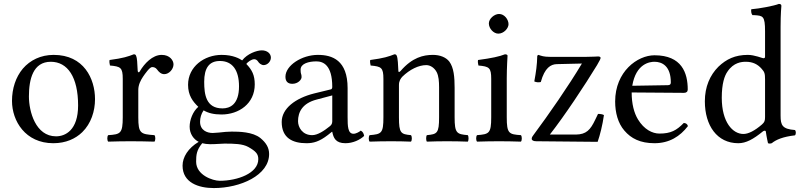

<svg xmlns="http://www.w3.org/2000/svg" viewBox="-20 -718 4070 976"><path d="M41 -205C41 -103 109 10 251 10C315 10 364 -13 398 -46C443 -90 463 -153 463 -214C463 -318 406 -439 253 -439C187 -439 133 -412 96 -369C60 -326 41 -268 41 -205ZM238 -404C324 -404 377 -326 377 -182C377 -56 312 -25 265 -25C161 -25 127 -151 127 -228C127 -315 148 -404 238 -404Z M680 -358C678 -398 677 -424 672 -434C670 -439 668 -442 660 -442C632 -431 606 -422 537 -413C535 -407 537 -391 539 -385C593 -380 604 -375 604 -317V-122C604 -39 592 -35 530 -31C524 -25 524 -4 530 2C565 1 604 0 644 0C684 0 730 1 765 2C771 -4 771 -25 765 -31C695 -36 683 -39 683 -122V-261C683 -287 695 -310 707 -328C718 -344 741 -377 753 -377C762 -377 771 -375 779 -364C786 -354 798 -341 815 -341C839 -341 862 -366 862 -391C862 -410 844 -439 802 -439C755 -439 714 -395 691 -356C685 -345 680 -353 680 -358Z M1320 -387C1339 -387 1357 -405 1357 -425C1357 -446 1338 -462 1311 -462C1285 -462 1237 -445 1211 -411C1199 -419 1166 -439 1107 -439C1018 -439 936 -379 936 -287C936 -233 960 -202 988 -175C960 -151 944 -108 944 -74C944 -38 964 -10 990 3C936 35 908 81 908 124C908 211 990 238 1067 238C1202 238 1348 173 1348 65C1348 33 1333 8 1304 -16C1265 -48 1195 -49 1158 -49C1140 -49 1115 -47 1091 -44C1076 -43 1066 -42 1061 -42C1032 -42 997 -56 997 -99C997 -119 1003 -140 1015 -157C1039 -143 1067 -136 1106 -136C1194 -136 1275 -191 1275 -289C1275 -336 1261 -363 1232 -393C1239 -403 1259 -417 1272 -417C1279 -417 1286 -414 1292 -405C1296 -397 1309 -387 1320 -387ZM1008 10C1019 13 1035 15 1048 15C1079 15 1107 12 1121 12C1171 12 1213 13 1242 29C1281 51 1293 65 1293 91C1293 163 1187 201 1097 201C1061 201 977 172 977 104C977 70 979 45 1008 10ZM1195 -279C1195 -186 1148 -167 1111 -167C1027 -167 1018 -238 1018 -302C1018 -372 1043 -408 1098 -408C1161 -408 1195 -362 1195 -279Z M1669 -48C1675 -17 1686 10 1736 10C1774 10 1810 -7 1831 -27C1829 -39 1825 -48 1814 -54C1807 -48 1790 -38 1777 -38C1748 -38 1747 -77 1747 -123V-270C1747 -412 1669 -439 1596 -439C1514 -439 1431 -385 1431 -328C1431 -304 1443 -292 1466 -292C1495 -292 1513 -313 1513 -326C1513 -333 1512 -340 1510 -344C1509 -347 1508 -353 1508 -364C1508 -395 1550 -406 1588 -406C1622 -406 1669 -389 1669 -276C1669 -269 1666 -265 1663 -264L1577 -243C1481 -219 1412 -166 1412 -98C1412 -16 1468 10 1538 10C1573 10 1603 2 1647 -32L1667 -48ZM1669 -233V-101C1669 -88 1663 -81 1655 -75C1629 -54 1595 -31 1567 -31C1517 -31 1495 -71 1495 -102C1495 -147 1516 -193 1590 -212Z M2017 -358C2011 -351 2005 -349 2005 -358C2004 -385 2002 -424 1997 -434C1995 -439 1993 -442 1985 -442C1957 -431 1931 -422 1862 -413C1860 -407 1862 -391 1864 -385C1918 -380 1929 -375 1929 -317V-122C1929 -40 1919 -36 1859 -31C1853 -25 1853 -4 1859 2C1889 1 1929 0 1969 0C2009 0 2039 1 2069 2C2075 -4 2075 -25 2069 -31C2018 -36 2008 -40 2008 -122V-286C2008 -307 2017 -319 2025 -328C2063 -365 2108 -387 2147 -387C2167 -387 2188 -374 2200 -351C2210 -331 2212 -304 2212 -274V-122C2212 -40 2202 -36 2150 -31C2145 -25 2145 -4 2150 2C2180 1 2212 0 2252 0C2292 0 2328 1 2358 2C2363 -4 2363 -25 2358 -31C2302 -36 2291 -40 2291 -122V-271C2291 -326 2287 -374 2264 -405C2247 -427 2216 -439 2181 -439C2132 -439 2076 -426 2017 -358Z M2556 -122V-321C2556 -371 2560 -435 2560 -435C2560 -439 2555 -442 2547 -442C2519 -431 2479 -422 2410 -413C2408 -407 2410 -391 2412 -385C2467 -380 2477 -374 2477 -317V-122C2477 -39 2466 -36 2405 -31C2399 -25 2399 -4 2405 2C2438 1 2477 0 2517 0C2557 0 2595 1 2628 2C2634 -4 2634 -25 2628 -31C2567 -35 2556 -39 2556 -122ZM2465 -599C2465 -573 2489 -547 2513 -547C2541 -547 2565 -574 2565 -595C2565 -619 2544 -647 2517 -647C2493 -647 2465 -623 2465 -599Z M2717 -439C2715 -439 2711 -435 2711 -433C2710 -388 2705 -353 2696 -304C2705 -300 2717 -298 2729 -301C2749 -374 2780 -391 2810 -392L2938 -395C2870 -281 2770 -137 2692 -32C2683 -20 2683 -17 2683 -12C2683 -5 2691 0 2706 0L3018 3C3030 -31 3043 -83 3050 -133C3044 -137 3032 -139 3020 -139L3006 -110C2981 -57 2960 -35 2908 -34H2775C2849 -128 2953 -285 3015 -387C3030 -412 3033 -420 3033 -424C3033 -428 3028 -431 3021 -431C3016 -431 2988 -429 2959 -429H2776C2744 -429 2732 -434 2717 -439Z M3456 -93C3419 -55 3390 -39 3332 -39C3296 -39 3254 -60 3223 -111C3203 -144 3191 -190 3191 -248L3457 -246C3469 -246 3476 -252 3476 -263C3476 -347 3446 -437 3307 -437C3220 -437 3107 -354 3107 -202C3107 -146 3121 -92 3154 -54C3188 -14 3235 10 3307 10C3383 10 3437 -25 3477 -77C3474 -87 3468 -92 3456 -93ZM3194 -282C3213 -395 3283 -404 3307 -404C3345 -404 3390 -383 3390 -299C3390 -290 3386 -285 3375 -285Z M3858 -50C3863 -54 3872 -56 3873 -49C3876 -25 3884 10 3884 10C3892 13 3897 12 3903 10C3925 -8 3960 -23 4021 -30C4027 -36 4027 -51 4021 -57C3957 -62 3948 -81 3948 -130V-583C3948 -648 3952 -688 3952 -688C3952 -695 3948 -698 3939 -698C3914 -688 3839 -674 3799 -671C3797 -663 3799 -647 3805 -641C3808 -641 3811 -641 3814 -641C3858 -638 3869 -638 3869 -559V-431C3869 -424 3867 -422 3860 -422C3856 -422 3815 -439 3782 -439C3716 -439 3672 -417 3632 -379C3589 -336 3563 -277 3563 -203C3563 -80 3625 10 3733 10C3772 10 3809 -10 3858 -50ZM3869 -124C3869 -105 3867 -97 3853 -85C3816 -53 3784 -37 3759 -37C3705 -37 3649 -96 3649 -221C3649 -293 3663 -333 3678 -354C3709 -401 3751 -404 3771 -404C3807 -404 3832 -391 3852 -368C3866 -352 3869 -345 3869 -314Z"/></svg>

Font: Libertinus Math
Style: Regular
Weight: 400
Designer: Philipp H. Poll, Khaled Hosny
Foundry: Caleb Maclennan
Version: Version 7.050;RELEASE